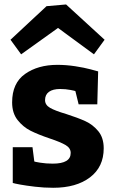

<svg xmlns="http://www.w3.org/2000/svg" viewBox="-20 -845 527 874"><path d="M220.2 -100.1Q302.2 -100.1 301.8 -148.9Q301.8 -170.9 278.8 -184.6Q255.9 -198.2 206.1 -214.8Q152.8 -232.9 118.9 -250Q85 -267.1 60.1 -298.6Q35.2 -330.1 35.2 -378.9Q35.2 -466.8 94 -508.3Q152.8 -549.8 241.2 -549.8Q281.2 -549.8 322.5 -543.5Q363.8 -537.1 391.8 -529.5Q419.9 -522 426.8 -520L422.9 -370.1H337.9L323.2 -430.2Q323.2 -431.2 301 -435.5Q278.8 -439.9 253.9 -439.9Q220.7 -439.9 202.9 -427Q185.1 -414.1 185.1 -389.2Q185.1 -367.2 208 -354Q231 -340.8 280.8 -326.2Q334 -309.1 368.4 -293.5Q402.8 -277.8 427.5 -247.8Q452.1 -217.8 452.1 -169.9Q452.1 -85 389.6 -37.6Q327.1 9.8 222.2 9.8Q180.2 9.8 139.2 4.9Q98.1 0 71.5 -4.9Q44.9 -9.8 38.1 -12.2V-174.8H127.9L136.2 -109.9Q136.2 -108.9 162.6 -104.5Q189 -100.1 220.2 -100.1ZM191.9 -816.9 280.8 -824.7 456.1 -664.1 407.7 -597.7 244.1 -717.8 76.2 -597.7 27.8 -664.1Z"/></svg>

Font: Kadwa
Style: Bold
Weight: 700
Designer: Sol Matas
Foundry: Sol Matas
Version: Version 1.001;PS 001.000;hotconv 1.0.70;makeotf.lib2.5.58329